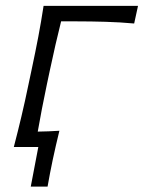

<svg xmlns="http://www.w3.org/2000/svg" viewBox="-20 -516 504 674"><path d="M28.5 0Q43 -55.5 55.2 -107.2Q67.5 -159 80 -219.5L90.5 -269Q104.5 -334.5 114.5 -387.2Q124.5 -440 133 -495.5H464.5L451 -433.5Q402 -438 350.5 -439.5Q299 -441 250.5 -441H194.5Q184.5 -400.5 175 -359.8Q165.5 -319 155 -269L144.5 -219.5Q135 -174 127.2 -134Q119.5 -94 112.5 -54Q131.5 -54.5 150.5 -55Q169.5 -55.5 188.5 -57Q182 -30.5 176.2 -5.2Q170.5 20 165 45.5Q155 93 147 139H88L114.5 0Z"/></svg>

Font: Commissioner Flair Light
Style: Italic
Weight: 300
Italic angle: -12°
Designer: Kostas Bartsokas
Foundry: Kostas Bartsokas
Version: Version 1.000; ttfautohint (v1.8.3)